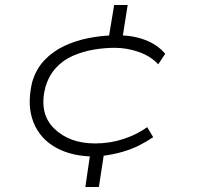

<svg xmlns="http://www.w3.org/2000/svg" viewBox="-20 -632 788 767"><path d="M321 115 341 -22 361 -7Q270 -6 205 -41.5Q140 -77 113.5 -144Q87 -211 108 -302Q123 -355 157 -391Q191 -427 237 -448.5Q283 -470 334.5 -480Q386 -490 437 -491L414 -479L436 -612H490L469 -479L452 -491Q510 -491 559.5 -472.5Q609 -454 640 -417L612 -375Q583 -407 535.5 -424Q488 -441 438 -441Q396 -441 353 -433.5Q310 -426 271 -409Q232 -392 203.5 -361Q175 -330 161 -283Q135 -179 196 -119Q257 -59 360 -59Q420 -59 474 -77Q528 -95 568 -124L592 -84Q567 -67 536.5 -51.5Q506 -36 469.5 -25.5Q433 -15 388 -9L396 -22L375 115Z"/></svg>

Font: Nunito Sans 7pt Expanded ExtraLight
Style: Italic
Weight: 250
Width: 7
Italic angle: -9°
Designer: Vernon Adams
Foundry: Vernon Adams
Version: Version 3.101;gftools[0.9.27]